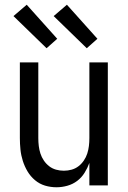

<svg xmlns="http://www.w3.org/2000/svg" viewBox="-20 -784 540 812"><path d="M219 8Q194 8 170.5 1Q147 -6 128 -22Q109 -38 96.5 -59Q84 -80 76.5 -103.5Q69 -127 66.5 -151.5Q64 -176 64 -200V-520H142V-200Q142 -183 144 -166.5Q146 -150 151 -134.5Q156 -119 165.5 -105Q175 -91 188 -81Q201 -71 217 -66.5Q233 -62 250 -62Q267 -62 283 -66.5Q299 -71 312 -81Q325 -91 334.5 -105Q344 -119 349 -134.5Q354 -150 356 -166.5Q358 -183 358 -200V-520H436V0H358V-95Q350 -73 337.5 -53Q325 -33 306.5 -19Q288 -5 265 1.5Q242 8 219 8ZM347 -580 207 -716 263 -764 392 -620ZM177 -580 37 -716 93 -764 222 -620Z"/></svg>

Font: Iosevka Custom
Style: Regular
Weight: 400
Monospace: yes
Designer: Belleve Invis
Foundry: Belleve Invis
Version: Version 32.5.0; ttfautohint (v1.8.4)